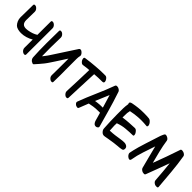

<svg xmlns="http://www.w3.org/2000/svg" viewBox="287 -2226 3643 3643"><g transform="rotate(45 2109.0 -404.0)"><path d="M106.4 -284.2C137.7 -254.9 198.2 -241.2 257.8 -241.2C341.8 -241.2 430.7 -269.5 502 -312.5C501 -215.8 501 -141.6 501 -89.8C501 -73.2 505.9 -56.6 516.6 -41C526.4 -26.4 539.1 -14.6 554.7 -6.8C563.5 -2 574.2 1 586.9 1H591.8C606.4 0 614.3 -8.8 615.2 -25.4C615.2 -145.5 615.2 -259.8 616.2 -367.2C616.2 -487.3 616.2 -608.4 617.2 -728.5C617.2 -746.1 612.3 -762.7 601.6 -777.3C590.8 -792 579.1 -803.7 564.5 -811.5C555.7 -817.4 543.9 -820.3 531.2 -820.3C516.6 -820.3 502.9 -817.4 502.9 -793C502.9 -731.4 502 -668.9 502 -607.4V-438.5C452.1 -406.2 389.6 -383.8 312.5 -371.1C295.9 -368.2 280.3 -367.2 265.6 -367.2C231.4 -367.2 205.1 -375 186.5 -391.6C164.1 -412.1 153.3 -444.3 153.3 -488.3C153.3 -523.4 154.3 -560.5 155.3 -595.7C156.2 -634.8 157.2 -675.8 157.2 -714.8C157.2 -731.4 152.3 -748 141.6 -762.7C131.8 -777.3 119.1 -789.1 104.5 -797.9C95.7 -802.7 84 -805.7 71.3 -805.7H66.4C51.8 -804.7 43.9 -794.9 43.9 -778.3C43 -726.6 42 -671.9 42 -620.1C42 -562.5 40 -503.9 39.1 -446.3C38.1 -385.7 67.4 -321.3 106.4 -284.2Z M783.2 -7.8C790 -2.9 800.8 2.9 815.4 8.8C820.3 11.7 825.2 12.7 830.1 12.7C836.9 12.7 843.8 9.8 848.6 3.9C871.1 -22.5 893.6 -47.9 916 -72.3C938.5 -97.7 960.9 -124 981.4 -150.4C1003.9 -178.7 1024.4 -209 1044.9 -240.2L1105.5 -332C1127 -366.2 1148.4 -399.4 1170.9 -433.6C1193.4 -467.8 1214.8 -502 1237.3 -536.1C1237.3 -519.5 1237.3 -502 1238.3 -485.4V-434.6C1238.3 -374 1238.3 -313.5 1237.3 -252C1237.3 -204.1 1236.3 -149.4 1235.4 -88.9V-85.9C1235.4 -70.3 1240.2 -54.7 1250 -40C1260.7 -25.4 1273.4 -13.7 1288.1 -5.9C1296.9 -1 1307.6 2 1320.3 2H1326.2C1340.8 1 1347.7 -7.8 1347.7 -24.4C1349.6 -84 1350.6 -144.5 1350.6 -205.1C1349.6 -252.9 1349.6 -306.6 1349.6 -366.2V-640.6C1349.6 -670.9 1352.5 -700.2 1359.4 -728.5C1360.4 -731.4 1360.4 -734.4 1360.4 -737.3C1360.4 -752 1352.5 -768.6 1337.9 -786.1C1319.3 -807.6 1300.8 -819.3 1281.2 -821.3H1278.3C1273.4 -821.3 1268.6 -820.3 1263.7 -818.4C1257.8 -815.4 1252.9 -811.5 1248 -804.7C1206.1 -742.2 1165 -679.7 1125 -616.2L1002 -426.8C983.4 -398.4 963.9 -369.1 945.3 -339.8C926.8 -310.5 906.2 -282.2 884.8 -254.9C879.9 -248 874 -240.2 868.2 -233.4L850.6 -212.9C849.6 -275.4 848.6 -337.9 848.6 -401.4V-463.9C849.6 -547.9 850.6 -631.8 853.5 -715.8C853.5 -732.4 848.6 -749 837.9 -763.7C827.1 -779.3 814.5 -791 799.8 -798.8C790 -803.7 778.3 -806.6 765.6 -806.6H761.7C747.1 -805.7 740.2 -795.9 739.3 -779.3C736.3 -671.9 735.4 -564.5 735.4 -458V-430.7C735.4 -314.5 738.3 -198.2 745.1 -82C746.1 -67.4 749 -53.7 755.9 -41C762.7 -28.3 771.5 -17.6 783.2 -7.8Z M1649.4 -77.1V-74.2C1649.4 -58.6 1654.3 -43 1665 -28.3C1675.8 -12.7 1688.5 -1 1702.1 6.8C1711.9 11.7 1722.7 14.6 1734.4 14.6C1736.3 14.6 1738.3 14.6 1741.2 13.7C1755.9 12.7 1762.7 2.9 1763.7 -13.7L1775.4 -315.4C1779.3 -416 1783.2 -517.6 1788.1 -618.2L1791 -671.9C1822.3 -674.8 1856.4 -677.7 1893.6 -678.7C1929.7 -679.7 1966.8 -680.7 2003.9 -680.7C2031.2 -680.7 2038.1 -699.2 2038.1 -710V-713.9C2038.1 -728.5 2031.2 -746.1 2018.6 -764.6C2000 -791 1981.4 -804.7 1960.9 -804.7H1924.8C1852.5 -804.7 1779.3 -801.8 1706.1 -794.9C1621.1 -788.1 1536.1 -779.3 1453.1 -766.6C1438.5 -764.6 1431.6 -754.9 1431.6 -737.3V-735.4C1434.6 -717.8 1438.5 -704.1 1443.4 -695.3C1450.2 -682.6 1460.9 -669.9 1475.6 -657.2C1486.3 -648.4 1499 -643.6 1511.7 -643.6C1514.6 -643.6 1517.6 -643.6 1520.5 -644.5C1544.9 -647.5 1570.3 -651.4 1596.7 -655.3C1622.1 -658.2 1646.5 -661.1 1669.9 -662.1C1668 -562.5 1665 -463.9 1661.1 -367.2L1649.4 -77.1Z M1938.5 -38.1C1947.3 -26.4 1957 -17.6 1967.8 -10.7C1975.6 -5.9 1987.3 -2 2003.9 1C2006.8 2 2009.8 2 2012.7 2H2014.6C2025.4 2 2032.2 -3.9 2037.1 -14.6C2061.5 -79.1 2085.9 -142.6 2112.3 -206.1C2145.5 -212.9 2178.7 -219.7 2212.9 -224.6C2247.1 -230.5 2293.9 -233.4 2353.5 -233.4H2386.7C2405.3 -169.9 2420.9 -112.3 2435.5 -61.5C2439.5 -46.9 2448.2 -31.2 2461.9 -13.7C2482.4 10.7 2507.8 8.8 2512.7 8.8C2526.4 8.8 2538.1 4.9 2548.8 -2.9C2561.5 -10.7 2567.4 -21.5 2567.4 -34.2C2567.4 -38.1 2566.4 -42 2565.4 -45.9C2539.1 -144.5 2508.8 -252.9 2473.6 -372.1C2440.4 -492.2 2400.4 -620.1 2354.5 -757.8C2351.6 -770.5 2343.8 -782.2 2331.1 -792C2318.4 -801.8 2306.6 -808.6 2293.9 -813.5C2284.2 -816.4 2272.5 -818.4 2257.8 -818.4H2256.8C2243.2 -818.4 2233.4 -813.5 2227.5 -802.7C2179.7 -670.9 2128.9 -547.9 2077.1 -431.6C2025.4 -315.4 1977.5 -198.2 1932.6 -79.1C1930.7 -74.2 1929.7 -69.3 1929.7 -64.5C1929.7 -55.7 1932.6 -46.9 1938.5 -38.1ZM2162.1 -324.2C2199.2 -409.2 2238.3 -501 2278.3 -599.6C2308.6 -502.9 2335 -416 2356.4 -339.8C2295.9 -339.8 2248 -336.9 2213.9 -332C2197.3 -329.1 2179.7 -327.1 2162.1 -324.2Z M2730.5 21.5C2736.3 22.5 2742.2 23.4 2749 23.4C2764.6 23.4 2781.2 18.6 2850.6 6.8C2886.7 0 2927.7 -5.9 2974.6 -12.7C3005.9 -17.6 3039.1 -20.5 3074.2 -23.4C3099.6 -24.4 3126 -27.3 3152.3 -32.2C3186.5 -37.1 3206.1 -43.9 3207 -83V-85C3207 -111.3 3196.3 -131.8 3173.8 -144.5C3157.2 -154.3 3141.6 -159.2 3126 -160.2C3120.1 -161.1 3113.3 -161.1 3106.4 -161.1C3082 -161.1 3047.9 -158.2 3005.9 -151.4C2912.1 -136.7 2852.5 -128.9 2828.1 -127.9C2802.7 -127 2779.3 -126 2757.8 -124C2753.9 -172.9 2752 -216.8 2751 -254.9C2751 -293 2752 -314.5 2752.9 -317.4C2818.4 -341.8 2881.8 -356.4 2943.4 -361.3C3004.9 -367.2 3067.4 -370.1 3128.9 -371.1H3130.9C3142.6 -371.1 3148.4 -377.9 3148.4 -390.6V-396.5C3146.5 -413.1 3142.6 -425.8 3135.7 -436.5C3128.9 -449.2 3118.2 -461.9 3105.5 -475.6C3092.8 -489.3 3078.1 -496.1 3062.5 -496.1C3011.7 -495.1 2961.9 -492.2 2912.1 -488.3C2862.3 -485.4 2809.6 -479.5 2752 -471.7C2752 -530.3 2752.9 -570.3 2754.9 -592.8C2757.8 -614.3 2761.7 -635.7 2766.6 -656.2C2834 -670.9 2903.3 -680.7 2974.6 -684.6C2997.1 -685.5 3018.6 -686.5 3041 -686.5C3089.8 -686.5 3139.6 -683.6 3189.5 -678.7H3191.4C3196.3 -678.7 3201.2 -680.7 3204.1 -685.5C3207 -691.4 3209 -696.3 3210 -701.2V-706.1C3210 -711.9 3209 -718.8 3207 -725.6C3205.1 -734.4 3202.1 -742.2 3197.3 -749C3188.5 -763.7 3177.7 -778.3 3163.1 -791C3152.3 -801.8 3139.6 -808.6 3125 -811.5C3122.1 -812.5 3119.1 -812.5 3116.2 -813.5C3075.2 -817.4 3034.2 -819.3 2994.1 -819.3H2976.6C2929.7 -819.3 2883.8 -817.4 2837.9 -812.5C2814.5 -810.5 2792 -807.6 2769.5 -803.7C2747.1 -800.8 2723.6 -796.9 2701.2 -792C2682.6 -789.1 2667 -783.2 2654.3 -775.4C2647.5 -770.5 2643.6 -763.7 2643.6 -753.9C2643.6 -746.1 2645.5 -736.3 2650.4 -725.6C2635.7 -646.5 2637.7 -557.6 2637.7 -498V-439.5C2638.7 -377 2639.6 -314.5 2641.6 -252C2644.5 -189.5 2647.5 -130.9 2650.4 -75.2C2651.4 -67.4 2652.3 -58.6 2655.3 -49.8C2658.2 -39.1 2666 -27.3 2677.7 -12.7L2695.3 4.9C2707 13.7 2718.8 19.5 2730.5 21.5Z M3341.8 -38.1C3352.5 -25.4 3365.2 -14.6 3379.9 -6.8C3389.6 -2 3398.4 1 3406.2 1C3410.2 1 3414.1 0 3417 -1C3421.9 -2.9 3424.8 -5.9 3427.7 -9.8C3430.7 -14.6 3433.6 -20.5 3434.6 -27.3C3449.2 -112.3 3469.7 -196.3 3497.1 -277.3C3524.4 -359.4 3551.8 -441.4 3579.1 -522.5C3598.6 -445.3 3618.2 -369.1 3637.7 -293C3658.2 -215.8 3677.7 -139.6 3697.3 -63.5C3701.2 -50.8 3709 -39.1 3721.7 -29.3C3734.4 -19.5 3746.1 -12.7 3758.8 -7.8C3767.6 -4.9 3779.3 -3.9 3794.9 -2.9H3798.8C3811.5 -2.9 3820.3 -8.8 3824.2 -19.5C3854.5 -97.7 3883.8 -175.8 3913.1 -254.9C3943.4 -334 3971.7 -412.1 4000 -491.2C4007.8 -421.9 4014.6 -351.6 4020.5 -281.2C4025.4 -210.9 4031.2 -140.6 4037.1 -70.3C4039.1 -53.7 4045.9 -40 4058.6 -28.3C4071.3 -16.6 4085 -7.8 4100.6 -2C4107.4 0 4118.2 1 4132.8 1H4141.6C4160.2 0 4168.9 -6.8 4168.9 -21.5V-25.4C4158.2 -149.4 4147.5 -274.4 4136.7 -398.4C4126 -522.5 4110.4 -646.5 4089.8 -769.5C4087.9 -782.2 4080.1 -793.9 4066.4 -804.7C4052.7 -814.5 4040 -821.3 4028.3 -825.2C4019.5 -828.1 4007.8 -830.1 3992.2 -831.1C3975.6 -830.1 3965.8 -825.2 3962.9 -814.5C3932.6 -722.7 3901.4 -630.9 3868.2 -540C3835 -449.2 3801.8 -359.4 3767.6 -268.6C3746.1 -348.6 3725.6 -428.7 3706.1 -508.8C3686.5 -588.9 3669.9 -671.9 3657.2 -758.8C3653.3 -774.4 3643.6 -788.1 3627 -798.8C3609.4 -810.5 3592.8 -817.4 3578.1 -819.3C3575.2 -820.3 3572.3 -820.3 3569.3 -820.3C3560.5 -820.3 3552.7 -817.4 3546.9 -812.5C3539.1 -805.7 3526.4 -778.3 3507.8 -732.4C3480.5 -645.5 3448.2 -545.9 3412.1 -434.6C3337.9 -208 3320.3 -89.8 3320.3 -85.9C3320.3 -79.1 3322.3 -71.3 3325.2 -64.5C3329.1 -55.7 3335 -46.9 3341.8 -38.1Z"/></g></svg>

Font: ChillSide Comic
Style: Regular
Weight: 400
Designer: Koroletov, Abay Emes
Version: Version 1.000